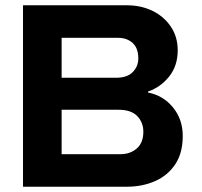

<svg xmlns="http://www.w3.org/2000/svg" viewBox="-20 -706 762 726"><path d="M67 0V-686H460Q514 -686 557.5 -664.5Q601 -643 626.5 -604.5Q652 -566 652 -516Q652 -457 619.5 -416.5Q587 -376 540 -360V-356Q597 -345 634 -300Q671 -255 671 -192Q671 -127 642.5 -84.5Q614 -42 566 -21Q518 0 460 0ZM213 -123H436Q472 -123 497 -144.5Q522 -166 522 -208Q522 -243 499 -267Q476 -291 428 -291H213ZM213 -412H419Q461 -412 482 -433.5Q503 -455 503 -485Q503 -524 481.5 -543.5Q460 -563 426 -563H213Z"/></svg>

Font: Archivo VF Beta
Style: Regular
Weight: 400
Designer: Hector Gatti
Foundry: Omnibus-Type
Version: Version 1.002